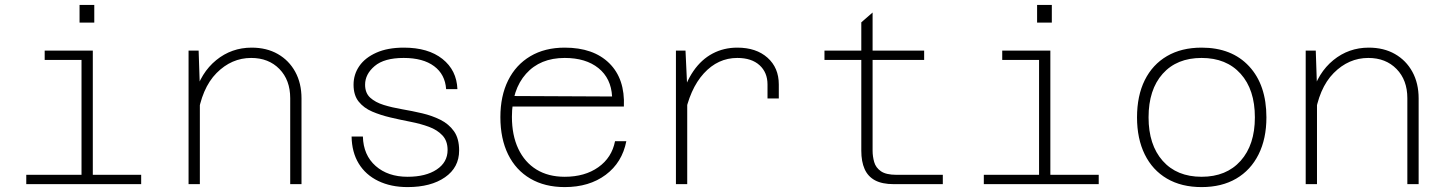

<svg xmlns="http://www.w3.org/2000/svg" viewBox="-20 -750 5890 782"><path d="M312 0V-544H358V0ZM87 0V-38H555V0ZM162 -506V-544H335V-506ZM304 -658V-730H364V-658Z M1162 0V-350Q1162 -424 1118 -469Q1074 -514 1003 -514Q923 -514 862 -452.5Q801 -391 784 -270L773 -364Q798 -454 860.5 -505Q923 -556 1005 -556Q1066 -556 1111.5 -530Q1157 -504 1182.5 -457.5Q1208 -411 1208 -349V0ZM748 0V-544H789L794 -395V0Z M1640 12Q1572 12 1520.5 -13Q1469 -38 1441 -84Q1413 -130 1412 -194H1458Q1460 -118 1510 -74Q1560 -30 1640 -30Q1714 -30 1758.5 -59.5Q1803 -89 1803 -139Q1803 -176 1782 -198.5Q1761 -221 1727 -233.5Q1693 -246 1652 -254Q1611 -262 1570.5 -271.5Q1530 -281 1496 -295.5Q1462 -310 1441 -336Q1420 -362 1420 -405Q1420 -447 1443.5 -481Q1467 -515 1513 -535.5Q1559 -556 1625 -556Q1724 -556 1782 -510Q1840 -464 1843 -387H1797Q1793 -447 1748 -480.5Q1703 -514 1624 -514Q1545 -514 1506 -481Q1467 -448 1467 -405Q1467 -371 1488 -352Q1509 -333 1543 -322.5Q1577 -312 1618 -305Q1659 -298 1699.5 -288.5Q1740 -279 1774 -262Q1808 -245 1829 -215.5Q1850 -186 1850 -137Q1850 -68 1792.5 -28Q1735 12 1640 12Z M2280 12Q2199 12 2140 -22.5Q2081 -57 2049.5 -121Q2018 -185 2018 -273Q2018 -359 2049.5 -422.5Q2081 -486 2140 -521Q2199 -556 2280 -556Q2397 -556 2461.5 -492.5Q2526 -429 2521 -316H2055V-359L2473 -357Q2469 -431 2417.5 -472.5Q2366 -514 2280 -514Q2180 -514 2122.5 -449.5Q2065 -385 2065 -274Q2065 -199 2091 -144Q2117 -89 2165 -59.5Q2213 -30 2280 -30Q2362 -30 2417 -69Q2472 -108 2485 -175H2531Q2514 -88 2447 -38Q2380 12 2280 12Z M3106 -349V-406Q3106 -455 3073.5 -484.5Q3041 -514 2983 -514Q2904 -514 2846.5 -451Q2789 -388 2767 -272L2754 -345Q2772 -414 2804.5 -461Q2837 -508 2882.5 -532Q2928 -556 2983 -556Q3060 -556 3106 -515Q3152 -474 3152 -406V-349ZM2733 0V-544H2772L2779 -394V0Z M3620 0Q3573 0 3544 -15.5Q3515 -31 3501.5 -61.5Q3488 -92 3488 -136V-659L3534 -699V-136Q3534 -113 3540.5 -90Q3547 -67 3568 -52.5Q3589 -38 3631 -38H3820V0ZM3338 -506V-544H3744V-506Z M4212 0V-544H4258V0ZM3987 0V-38H4455V0ZM4062 -506V-544H4235V-506ZM4204 -658V-730H4264V-658Z M4874 12Q4792 12 4733 -22.5Q4674 -57 4642.5 -121Q4611 -185 4611 -272Q4611 -360 4642.5 -423.5Q4674 -487 4733 -521.5Q4792 -556 4874 -556Q4997 -556 5067.5 -480Q5138 -404 5138 -272Q5138 -185 5106 -121Q5074 -57 5015 -22.5Q4956 12 4874 12ZM4874 -30Q4975 -30 5033 -95Q5091 -160 5091 -272Q5091 -385 5033 -449.5Q4975 -514 4874 -514Q4773 -514 4715.5 -449.5Q4658 -385 4658 -272Q4658 -160 4715.5 -95Q4773 -30 4874 -30Z M5712 0V-350Q5712 -424 5668 -469Q5624 -514 5553 -514Q5473 -514 5412 -452.5Q5351 -391 5334 -270L5323 -364Q5348 -454 5410.5 -505Q5473 -556 5555 -556Q5616 -556 5661.5 -530Q5707 -504 5732.5 -457.5Q5758 -411 5758 -349V0ZM5298 0V-544H5339L5344 -395V0Z"/></svg>

Font: Azeret Mono Thin Thin
Style: Regular
Weight: 250
Version: Version 1.002